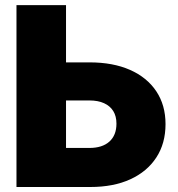

<svg xmlns="http://www.w3.org/2000/svg" viewBox="-20 -748 711 768"><path d="M167.5 -498.5H338.4Q432.1 -498.5 500 -468.5Q567.9 -438.5 605 -383.1Q642.1 -327.6 642.1 -251.5Q642.1 -174.3 605.2 -117.9Q568.4 -61.5 501.2 -30.8Q434.1 0 341.3 0H45.9V-727.5H244.1V-156.2H337.4Q389.2 -156.2 417.5 -181.6Q445.8 -207 445.8 -253.4Q445.8 -283.2 433.1 -303.7Q420.4 -324.2 396.2 -335.2Q372.1 -346.2 337.4 -346.2H167.5Z"/></svg>

Font: Inter 16pt Black
Style: Regular
Weight: 900
Version: Version 4.001;git-66647c0bb